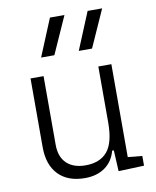

<svg xmlns="http://www.w3.org/2000/svg" viewBox="-89 -863 763 941"><g transform="rotate(-10 293.0 -392.5)"><path d="M258.3 9.8Q172.9 9.8 126 -38.8Q79.1 -87.4 79.1 -175.8V-517.6H144V-175.8Q144 -115.7 177.7 -83.5Q211.4 -51.3 271.5 -51.3Q342.8 -51.3 379.6 -94.5Q416.5 -137.7 416.5 -239.3V-517.6H481.4V-55.2L552.7 -48.3V0L425.3 4.9L419.9 -99.6H411.6Q397.9 -47.4 357.7 -18.8Q317.4 9.8 258.3 9.8ZM147.9 -609.4 224.6 -794.9H296.9L213.9 -609.4ZM335.4 -609.4 412.1 -794.9H484.4L401.4 -609.4Z"/></g></svg>

Font: CaskaydiaMono NF Light
Style: Regular
Weight: 300
Designer: Aaron Bell
Foundry: Saja Typeworks
Version: Version 2111.001; ttfautohint (v1.8.4);Nerd Fonts 3.1.1